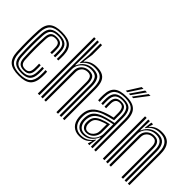

<svg xmlns="http://www.w3.org/2000/svg" viewBox="-45 -1360 1928 1928"><g transform="rotate(45 919.0 -395.5)"><path d="M224.5 8.8Q131.5 8.8 90 -27.4Q48.5 -63.5 43.8 -145.8Q41.8 -186 40.8 -224.9Q39.8 -263.8 39.8 -301.8Q39.8 -339.8 40.8 -377.4Q41.8 -415 43.8 -453Q48.8 -538 91.4 -573.4Q134 -608.8 223.2 -608.8Q313.5 -608.8 355.1 -574Q396.8 -539.2 399.8 -457.2Q400.2 -441.5 400.1 -420.9Q400 -400.2 398.8 -380.5H377.2Q378 -393.8 377.9 -413.2Q377.8 -432.8 377 -456.5Q374.2 -528.2 338.6 -559.4Q303 -590.5 223.2 -590.5Q144 -590.5 107.5 -558.2Q71 -526 66.8 -451.8Q64.8 -415.2 63.8 -378.6Q62.8 -342 62.6 -304.5Q62.5 -267 63.6 -227.8Q64.8 -188.5 66.8 -146.8Q70.8 -73.5 107.5 -41.5Q144.2 -9.5 224.5 -9.5Q303 -9.5 338.2 -41.5Q373.5 -73.5 377 -146.2Q378.2 -170.5 377.8 -189.5Q377.2 -208.5 376 -221.5H398.8Q400.2 -209.5 400.6 -189Q401 -168.5 399.8 -145.5Q396 -62.8 355.4 -27Q314.8 8.8 224.5 8.8ZM224.5 -28Q155 -28 124 -56.5Q93 -85 89.8 -148Q87.5 -190.2 86.5 -229.1Q85.5 -268 85.5 -304.6Q85.5 -341.2 86.5 -377.2Q87.5 -413.2 89.5 -449.8Q93.2 -518.5 126.2 -545.2Q159.2 -572 223.2 -572Q289 -572 320.4 -545.9Q351.8 -519.8 354 -455.8Q354.8 -434 354.9 -415Q355 -396 354 -380.5H331.5Q332.2 -394.2 332.1 -413.1Q332 -432 331.2 -455.2Q329.2 -511 302.1 -532.4Q275 -553.8 223.2 -553.8Q168 -553.8 141.9 -529.8Q115.8 -505.8 112.5 -448.5Q110.5 -410.8 109.5 -374.5Q108.5 -338.2 108.5 -301.9Q108.5 -265.5 109.5 -227.9Q110.5 -190.2 112.5 -150Q115.5 -95 141.5 -70.6Q167.5 -46.2 224.5 -46.2Q276.5 -46.2 302.5 -69Q328.5 -91.8 331.2 -147.2Q332.2 -168 332.1 -186.6Q332 -205.2 330.5 -221.5H353.2Q354.5 -206.8 354.9 -188.1Q355.2 -169.5 354 -146.8Q351.2 -84 321.1 -56Q291 -28 224.5 -28ZM224.5 -64.5Q179.2 -64.5 158.5 -85.1Q137.8 -105.8 135.2 -151Q133.2 -193 132.2 -230.4Q131.2 -267.8 131.2 -303Q131.2 -338.2 132.2 -373.8Q133.2 -409.2 135.2 -447.5Q138 -494.5 158.5 -515Q179 -535.5 223.2 -535.5Q265.2 -535.5 286 -517.4Q306.8 -499.2 308.2 -453.2Q309 -437 309.2 -416.5Q309.5 -396 308 -380.5H285Q286.2 -396.2 286.1 -415.1Q286 -434 285.5 -452.8Q284.5 -486.8 270.1 -501.9Q255.8 -517 223.2 -517Q190.2 -517 175.2 -500.2Q160.2 -483.5 158 -445.8Q156.2 -408.2 155.2 -373Q154.2 -337.8 154.2 -302.5Q154.2 -267.2 155.2 -230.2Q156.2 -193.2 158.2 -152.2Q160 -116.2 175.5 -99.6Q191 -83 224.5 -83Q255.8 -83 269.9 -99.5Q284 -116 285.5 -150.2Q286.2 -167.5 286.1 -186Q286 -204.5 285 -221.5H307.8Q308.8 -207 309 -187.4Q309.2 -167.8 308.2 -149.2Q306.5 -105.2 286.9 -84.9Q267.2 -64.5 224.5 -64.5Z M843.2 0V-435.2Q843.2 -484.8 831.9 -519.2Q820.5 -553.8 792.2 -571.5Q764 -589.2 713.2 -589.2Q666.8 -589.2 631.2 -570.5Q595.8 -551.8 573 -516.5H568L577.5 -638.5V-800H600.5V-662.5L584.8 -553.5H589.5Q613.5 -582.5 646.8 -595.8Q680 -609 720.2 -609Q777.2 -609 808.9 -589.4Q840.5 -569.8 853.2 -531.9Q866 -494 866 -439.5V0ZM488 0V-800H511V0ZM579.8 0V-419Q579.8 -450.8 594.6 -475.2Q609.5 -499.8 635.1 -513.9Q660.8 -528 693 -528Q741.8 -528 758.4 -501.4Q775 -474.8 775 -427.2V0H752V-426Q752 -465 739.2 -486.6Q726.5 -508.2 689.8 -508.2Q666.5 -508.2 646.9 -497.8Q627.2 -487.2 615.6 -467.8Q604 -448.2 603.8 -421.2L602.5 0ZM533.8 0V-800H556.5V-614L552.2 -468.5H557.5Q577.2 -516.8 616.1 -543.2Q655 -569.8 706.5 -569.2Q773.8 -568.8 797.1 -533.5Q820.5 -498.2 820.5 -434V0H797.5V-431.2Q797.5 -488.2 776.9 -519Q756.2 -549.8 698.8 -549.8Q656.2 -549.8 624.4 -530.9Q592.5 -512 574.8 -481.9Q557 -451.8 557 -417.2V0Z M1288.2 0V-432.5Q1288.2 -513.5 1255.1 -552Q1222 -590.5 1139.8 -590.5Q1063.8 -590.5 1026.2 -560.5Q988.8 -530.5 985.8 -457Q985 -438 985.1 -419Q985.2 -400 986.5 -380.5H964Q962.5 -401.8 962.2 -419.2Q962 -436.8 963 -458Q966.2 -539.2 1007.9 -574Q1049.5 -608.8 1139.8 -608.8Q1203.8 -608.8 1241.2 -589.6Q1278.8 -570.5 1295 -531.5Q1311.2 -492.5 1311.2 -432.5V0ZM1102.5 -45.2Q1144.8 -45.2 1176 -65.5Q1207.2 -85.8 1224.5 -117.5Q1241.8 -149.2 1241.8 -183.2V-317.5Q1209.5 -311.8 1172.5 -302Q1135.5 -292.2 1111 -282.5Q1065.2 -263.5 1042.8 -236.1Q1020.2 -208.8 1015.5 -162.8Q1014.8 -154.2 1014.9 -145.5Q1015 -136.8 1015.8 -129Q1020.5 -91.5 1042.4 -68.4Q1064.2 -45.2 1102.5 -45.2ZM1107.8 -65Q1077.2 -65 1059.2 -84Q1041.2 -103 1038.5 -131.2Q1037.8 -139.5 1037.8 -147.1Q1037.8 -154.8 1038.2 -161.8Q1041.5 -201.5 1060.8 -225Q1080 -248.5 1118.8 -264.8Q1144.2 -275.2 1167.5 -282.1Q1190.8 -289 1218.8 -294.8V-181.2Q1218.8 -149.8 1204.4 -123.2Q1190 -96.8 1165.1 -80.9Q1140.2 -65 1107.8 -65ZM1110.8 -82.8Q1134.2 -82.8 1153.5 -95.8Q1172.8 -108.8 1184.2 -130.6Q1195.8 -152.5 1195.8 -179.2V-271.8Q1178.8 -267 1161.9 -261Q1145 -255 1126.5 -247.2Q1093 -232.5 1078 -212.9Q1063 -193.2 1061.2 -160.8Q1060.8 -152.2 1060.9 -145.6Q1061 -139 1061.5 -133Q1063.5 -113.8 1076.2 -98.2Q1089 -82.8 1110.8 -82.8ZM1082 8.8Q1025.2 8.8 989.1 -25.5Q953 -59.8 947.2 -123.8Q946.2 -136 946.2 -147.4Q946.2 -158.8 947 -170.8Q951.8 -231 984.6 -269.1Q1017.5 -307.2 1087.8 -335.2Q1104.2 -342 1120.2 -347.4Q1136.2 -352.8 1154.8 -357.8Q1173.2 -362.8 1196.8 -368V-432.5Q1196.8 -472 1184.2 -494.5Q1171.8 -517 1139.8 -517Q1108 -517 1093.2 -500.2Q1078.5 -483.5 1077.2 -452.5Q1076.8 -443.2 1076.6 -422.5Q1076.5 -401.8 1077.5 -380.5H1054.8Q1053.8 -402.8 1053.9 -422.1Q1054 -441.5 1054.5 -454.5Q1056 -495 1076.4 -515.2Q1096.8 -535.5 1139.8 -535.5Q1185 -535.5 1202.2 -508.5Q1219.5 -481.5 1219.5 -432.5V-352.2Q1187.2 -345 1154.5 -336.1Q1121.8 -327.2 1095.8 -317.8Q1036.2 -295.8 1004.5 -258.5Q972.8 -221.2 969.8 -168.8Q969.5 -159 969.4 -147.5Q969.2 -136 970.2 -125.8Q974.5 -72.5 1005.6 -40.8Q1036.8 -9 1088.8 -9Q1135.5 -9 1169.2 -28.8Q1203 -48.5 1225.8 -83.8H1231L1221.8 -21.8V0H1199L1198.8 -7L1211.5 -47H1207.2Q1183.5 -17.8 1152.9 -4.5Q1122.2 8.8 1082 8.8ZM1242.5 0.2V-58.2L1246.5 -132H1241.2Q1221.8 -83.8 1184.1 -55.4Q1146.5 -27 1095 -27.2Q1052.2 -27.5 1024.6 -54.1Q997 -80.8 993 -127.2Q992.2 -136.5 992.2 -147Q992.2 -157.5 992.8 -166.8Q996.5 -219.5 1023.1 -249.8Q1049.8 -280 1103.5 -300.2Q1120 -306.5 1144 -313.2Q1168 -320 1194 -326.1Q1220 -332.2 1242.5 -336.2V-432.5Q1242.5 -491.8 1220.1 -522.8Q1197.8 -553.8 1139.8 -553.8Q1086.5 -553.8 1060.1 -530.8Q1033.8 -507.8 1031.5 -455Q1031 -440.2 1030.9 -420.6Q1030.8 -401 1032 -380.5H1009.2Q1008 -401 1008 -420.6Q1008 -440.2 1008.5 -455.5Q1011.2 -517 1042 -544.5Q1072.8 -572 1139.8 -572Q1209.5 -572 1237.4 -537.5Q1265.2 -503 1265.2 -432.5V0.2ZM1092.5 -645 1179.8 -783.8H1205.2L1114.2 -645ZM1177 -645 1279.2 -783.8H1304.8L1198.8 -645ZM1134.8 -645 1229.5 -783.8H1255L1156.2 -645Z M1766.5 0V-435.2Q1766.5 -455.8 1763.2 -481.9Q1760 -508 1747.8 -532.6Q1735.5 -557.2 1709.1 -573.2Q1682.8 -589.2 1636.5 -589.2Q1590 -589.2 1554.5 -570.4Q1519 -551.5 1496.2 -516.5H1491L1500.8 -600H1523.5L1523.8 -590.5L1510.2 -553.5H1515.2Q1539.5 -582.5 1571.4 -595.8Q1603.2 -609 1643.5 -609Q1685 -609 1711.9 -597.1Q1738.8 -585.2 1754.5 -565.8Q1770.2 -546.2 1777.6 -523.5Q1785 -500.8 1787.1 -478.6Q1789.2 -456.5 1789.2 -439.5V0ZM1411.2 0V-600H1434.2V0ZM1503 0V-419Q1503 -450.8 1517.9 -475.2Q1532.8 -499.8 1558.4 -513.9Q1584 -528 1616.2 -528Q1645 -528 1661.6 -517.8Q1678.2 -507.5 1686 -491.9Q1693.8 -476.2 1696 -458.9Q1698.2 -441.5 1698.2 -427.2V0H1675.2V-426Q1675.2 -443.8 1671.8 -462.8Q1668.2 -481.8 1655.1 -495Q1642 -508.2 1613 -508.2Q1589.8 -508.2 1570.1 -497.8Q1550.5 -487.2 1538.9 -467.8Q1527.2 -448.2 1527 -421.2L1525.8 0ZM1457 0V-600H1479.8L1475.5 -468.5H1480.8Q1500.5 -516.8 1539.4 -543.2Q1578.2 -569.8 1629.8 -569.2Q1688.8 -569 1716.2 -534.9Q1743.8 -500.8 1743.8 -434V0H1720.8V-431.2Q1720.8 -490.5 1697.2 -520.1Q1673.8 -549.8 1622 -549.8Q1579.5 -549.8 1547.6 -530.9Q1515.8 -512 1498 -481.9Q1480.2 -451.8 1480.2 -417.2V0Z"/></g></svg>

Font: Big Shoulders Inline Text Thin
Style: Bold
Weight: 700
Version: Version 2.002